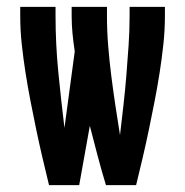

<svg xmlns="http://www.w3.org/2000/svg" viewBox="-20 -540 540 560"><path d="M123 0Q113 -41 103.5 -81.5Q94 -122 85.5 -163Q77 -204 69 -245Q61 -286 54.5 -327.5Q48 -369 43.5 -410.5Q39 -452 39 -494V-520H142V-494Q142 -412 150 -330.5Q158 -249 168 -167L198 -390Q194 -416 191.5 -442Q189 -468 189 -494V-520H292V-494Q292 -450 295.5 -406.5Q299 -363 304.5 -319.5Q310 -276 316.5 -232.5Q323 -189 330 -146Q335 -189 340 -232.5Q345 -276 348.5 -319.5Q352 -363 355 -406.5Q358 -450 358 -494V-520H461V-494Q461 -452 456.5 -410.5Q452 -369 445.5 -327.5Q439 -286 431 -245Q423 -204 414.5 -163Q406 -122 396.5 -81.5Q387 -41 377 0H289Q276 -43 264.5 -86.5Q253 -130 242 -173L211 0Z"/></svg>

Font: Iosevka SS04
Style: Bold
Weight: 700
Monospace: yes
Designer: Belleve Invis
Foundry: Belleve Invis
Version: Version 19.0.0; ttfautohint (v1.8.4)